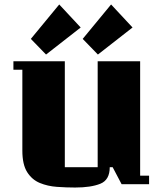

<svg xmlns="http://www.w3.org/2000/svg" viewBox="-20 -824 732 859"><path d="M80 -150V-512H40V-550H270V-76H417V-550H607V-38H647V0H524L484 -76H471Q471 -19 429 -2Q387 15 316 15Q276 15 234.5 12Q193 9 158 -5.5Q123 -20 101.5 -54Q80 -88 80 -150ZM118 -650 245 -804 341 -701 186 -580ZM350 -650 477 -804 573 -701 418 -580Z"/></svg>

Font: Unlock
Style: Regular
Weight: 400
Designer: Eduardo Rodriguez Tunni
Foundry: Eduardo Rodriguez Tunni
Version: Version 1.003; ttfautohint (v1.8.4.7-5d5b);gftools[0.9.23]